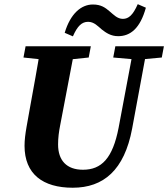

<svg xmlns="http://www.w3.org/2000/svg" viewBox="-20 -878 803 917"><path d="M97.2 -181.9C97.2 -46.8 184.3 18.6 327.3 18.6C474 18.6 573.9 -64.9 611.1 -263.9L683.9 -657H619.6L546.5 -268C518.1 -121 464.3 -67.3 376.2 -67.3C298.2 -67.3 257.4 -111.8 257.4 -187.9C257.4 -219.7 261.2 -248.8 267.7 -281.3L339.4 -657H174.3C159 -556.9 139.6 -455.8 122 -357.1L106.6 -270.8C101 -238.9 97.2 -209.1 97.2 -181.9ZM92.1 -603.3 231.8 -588.3H259.5L403.7 -603.3L413.8 -657H102.2L92.1 -603.3ZM520.8 -603.3 625.5 -594.1H653.2L752.7 -603.3L762.8 -657H530.9L520.8 -603.3ZM289 -721.3 328.2 -704.4C349.9 -754.3 371.3 -773.8 400.7 -773.8C429.2 -773.8 447.4 -753 466.2 -737.1C486.7 -721.2 509.6 -705.2 544.4 -705.2C602.8 -705.2 649.5 -742.6 676.7 -841.2L637.9 -858.1C615.1 -806.1 594.4 -787.9 566.9 -787.9C540.5 -787.9 523.3 -807.3 504.2 -823.2C483.1 -841.2 463.3 -856.5 423.5 -856.5C368.2 -856.5 316.4 -813.3 289 -721.3Z"/></svg>

Font: Source Serif Variable
Style: Italic
Weight: 389
Italic angle: -12°
Designer: Frank Grießhammer
Foundry: Adobe Systems Incorporated
Version: Version 3.001;hotconv 1.0.111;makeotfexe 2.5.65597